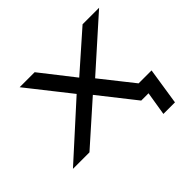

<svg xmlns="http://www.w3.org/2000/svg" viewBox="-161 -674 986 986"><g transform="rotate(-45 332.0 -180.5)"><path d="M512 129 533 0H484L495 -72H627L596 129ZM-16 0 291 -278 293 -229 87 -490H196L348 -296H324L544 -490H664L373 -230V-274L590 0H480L316 -208H338L104 0Z"/></g></svg>

Font: Nunito Sans 10pt Expanded
Style: Italic
Weight: 400
Width: 7
Italic angle: -9°
Designer: Vernon Adams
Foundry: Vernon Adams
Version: Version 3.101;gftools[0.9.27]